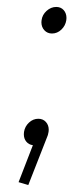

<svg xmlns="http://www.w3.org/2000/svg" viewBox="-20 -410 210 550"><path d="M33.2 111.8 74.2 5.9Q62.5 4.4 55.4 -4.2Q48.3 -12.7 48.3 -25.4Q48.3 -29.8 48.8 -32.2Q51.3 -47.9 63 -58.8Q74.7 -69.8 89.8 -69.8Q103 -69.8 111.3 -60.8Q119.6 -51.8 119.6 -38.1Q119.6 -34.2 119.1 -32.2Q117.2 -21.5 115.2 -18.1L61 120.1ZM98.6 -346.2Q98.6 -350.1 99.1 -352.1Q101.1 -367.7 113.5 -378.9Q126 -390.1 141.1 -390.1Q154.3 -390.1 162.4 -381.1Q170.4 -372.1 170.4 -358.4Q170.4 -354 169.9 -352.1Q167.5 -336.4 155.8 -325.2Q144 -314 128.9 -314Q115.7 -314 107.2 -323.2Q98.6 -332.5 98.6 -346.2Z"/></svg>

Font: Gawaa
Style: Italic
Weight: 400
Designer: T. Christopher White
Version: Version 1.0